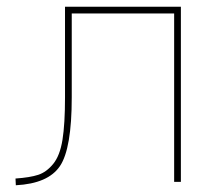

<svg xmlns="http://www.w3.org/2000/svg" viewBox="-20 -540 638 570"><path d="M173 -251V-520H517V0H497V-500H193V-251Q193 -99 158 -47Q123 5 27 10L26 -10Q69 -13 93.5 -21Q118 -29 138 -53.5Q158 -78 165.5 -125Q173 -172 173 -251Z"/></svg>

Font: M PLUS 1p Thin
Style: Regular
Weight: 250
Version: Version 1.062